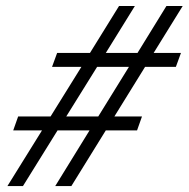

<svg xmlns="http://www.w3.org/2000/svg" viewBox="-20 -630 634 645"><path d="M4.9 -4.9 121.1 -191.9H24.4L41 -238.8H149.9L253.4 -405.3H154.8L171.9 -452.1H282.2L379.9 -609.9H433.1L335.4 -452.1H441.9L539.1 -609.9H593.8L496.1 -452.1H587.9L570.8 -405.3H467.3L364.3 -238.8H457L440.4 -191.9H335.4L219.7 -4.9H165.5L280.8 -191.9H173.3L57.1 -4.9ZM202.6 -238.8H310.1L413.1 -405.3H306.2Z"/></svg>

Font: Elstob 10pt
Style: Italic
Weight: 400
Italic angle: -20°
Designer: Peter S. Baker
Version: Version 1.015